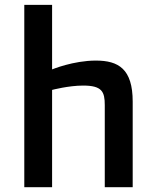

<svg xmlns="http://www.w3.org/2000/svg" viewBox="-20 -779 652 799"><path d="M81.1 0H196.8V-404.8C196.8 -404.8 265.1 -422.9 326.2 -422.9C404.8 -422.9 416 -397 416 -341.8V0H532.2V-356C532.2 -492.2 473.1 -526.9 378.9 -526.9C285.2 -526.9 196.8 -490.2 196.8 -490.2V-758.8H81.1Z"/></svg>

Font: Doppio One
Style: Regular
Weight: 400
Designer: Szymon Celej
Foundry: Sorkin Type Co
Version: Version 1.002